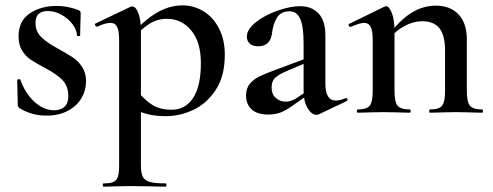

<svg xmlns="http://www.w3.org/2000/svg" viewBox="-20 -419 1832 714"><path d="M196 -238Q232 -218 251.5 -205Q271 -192 285.5 -170Q300 -148 300 -117Q300 -83 283 -54Q266 -25 232.5 -7Q199 11 153 11Q98 11 52 -17Q46 -23 46 -29L44 -121Q44 -124 49.5 -124.5Q55 -125 56 -122Q73 -73 107.5 -41Q142 -9 181 -9Q206 -9 220 -22Q234 -35 234 -61Q234 -99 212 -121.5Q190 -144 148 -166Q114 -184 95 -196.5Q76 -209 62.5 -230.5Q49 -252 49 -284Q49 -341 90.5 -369Q132 -397 191 -397Q230 -397 271 -382Q280 -378 280 -371Q280 -348 279 -335L278 -287Q278 -285 272 -285Q266 -285 266 -287Q266 -307 250 -328.5Q234 -350 209 -364Q184 -378 158 -378Q112 -378 112 -334Q112 -302 133.5 -281Q155 -260 196 -238Z M365 263Q390 263 402 257.5Q414 252 418.5 238Q423 224 423 194V-271Q423 -304 415.5 -319Q408 -334 390 -334Q373 -334 342 -320H340Q336 -320 334 -324.5Q332 -329 334 -331L466 -394Q468 -395 471 -395Q485 -395 494.5 -370.5Q504 -346 504 -304V194Q504 224 511 238Q518 252 537 257.5Q556 263 597 263Q599 263 599 269Q599 275 597 275Q560 275 540 274L463 273L406 274Q391 275 365 275Q362 275 362 269Q362 263 365 263ZM465 -18 492 -79Q520 -45 548 -28Q576 -11 619 -11Q669 -11 698 -54.5Q727 -98 727 -184Q727 -263 691 -306Q655 -349 601 -349Q565 -349 536.5 -331Q508 -313 475 -277L466 -287Q517 -345 563.5 -372Q610 -399 659 -399Q701 -399 737 -377Q773 -355 794.5 -313Q816 -271 816 -215Q816 -136 782.5 -85Q749 -34 699 -10.5Q649 13 597 13Q559 13 531 6Q503 -1 465 -18Z M1157 8Q1139 8 1124 -16.5Q1109 -41 1109 -82V-258Q1109 -320 1096.5 -348.5Q1084 -377 1057 -377Q1024 -377 1009.5 -352.5Q995 -328 992 -298Q986 -247 941 -247Q919 -247 908.5 -257Q898 -267 898 -282Q898 -310 931.5 -336.5Q965 -363 1012.5 -379.5Q1060 -396 1096 -396Q1139 -396 1164.5 -369Q1190 -342 1190 -288V-108Q1190 -45 1229 -45Q1244 -45 1265 -54H1267Q1271 -54 1272 -49.5Q1273 -45 1269 -43L1166 6Q1162 8 1157 8ZM895 -64Q895 -91 909.5 -108Q924 -125 946 -135.5Q968 -146 1012 -162L1119 -202L1122 -187L1049 -156Q1022 -145 1006 -132Q990 -119 990 -93Q990 -69 1005.5 -55Q1021 -41 1042 -41Q1061 -41 1081 -53L1135 -89L1136 -74L1065 -24Q1041 -7 1021.5 0Q1002 7 978 7Q937 7 916 -12Q895 -31 895 -64Z M1579 -12Q1613 -12 1624 -26Q1635 -40 1635 -81V-231Q1635 -287 1614.5 -313.5Q1594 -340 1550 -340Q1517 -340 1483.5 -322Q1450 -304 1429 -274L1424 -286Q1504 -398 1600 -398Q1655 -398 1685.5 -365Q1716 -332 1716 -274V-81Q1716 -40 1727.5 -26Q1739 -12 1773 -12Q1776 -12 1776 -6Q1776 0 1773 0Q1748 0 1733 -1L1676 -2L1619 -1Q1604 0 1579 0Q1576 0 1576 -6Q1576 -12 1579 -12ZM1310 -12Q1344 -12 1355 -26Q1366 -40 1366 -81V-272Q1366 -304 1358.5 -319Q1351 -334 1334 -334Q1319 -334 1284 -319H1283Q1279 -319 1277 -324Q1275 -329 1278 -330L1409 -394Q1415 -396 1416 -396Q1427 -396 1437 -371Q1447 -346 1447 -306V-81Q1447 -40 1458.5 -26Q1470 -12 1504 -12Q1507 -12 1507 -6Q1507 0 1504 0Q1479 0 1464 -1L1407 -2L1349 -1Q1335 0 1310 0Q1307 0 1307 -6Q1307 -12 1310 -12Z"/></svg>

Font: Cormorant Garamond SemiBold
Style: Regular
Weight: 600
Designer: Christian Thalmann (Catharsis Fonts)
Foundry: Catharsis Fonts
Version: Version 4.000